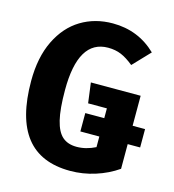

<svg xmlns="http://www.w3.org/2000/svg" viewBox="-108 -801 826 909"><g transform="rotate(15 305.0 -346.5)"><path d="M610 -176H549V-55Q500 -21 440 -2Q380 17 318 17Q173 17 101.5 -74Q30 -165 30 -347Q30 -463 70 -545Q110 -627 178.5 -668.5Q247 -710 334 -710Q459 -710 547 -625L468 -542Q435 -569 406.5 -581Q378 -593 342 -593Q196 -593 196 -347Q196 -254 209 -200.5Q222 -147 248.5 -124Q275 -101 318 -101Q364 -101 410 -124V-176H317V-266H410V-314H318L305 -413H549V-266H610Z"/></g></svg>

Font: Fira Sans Condensed
Style: Bold
Weight: 700
Width: 3
Designer: bBox Type GmbH & Carrois Corporate GbR & Edenspiekermann AG
Foundry: bBox Type GmbH & Carrois Corporate GbR & Edenspiekermann AG
Version: Version 4.301